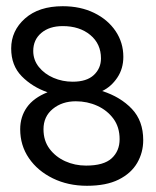

<svg xmlns="http://www.w3.org/2000/svg" viewBox="-20 -587 502 618"><path d="M133 -290Q84 -307 50 -341.5Q16 -376 16 -431Q16 -488 60.5 -527.5Q105 -567 182 -567Q239 -567 283 -545.5Q327 -524 352 -487Q377 -450 377 -404Q377 -366 357.5 -337Q338 -308 309 -294Q368 -275 404.5 -236.5Q441 -198 441 -136Q441 -96 421.5 -62.5Q402 -29 362 -9Q322 11 260 11Q199 11 150 -13Q101 -37 73 -78Q45 -119 45 -171Q45 -211 66.5 -241.5Q88 -272 133 -290ZM87 -423Q87 -394 105 -371.5Q123 -349 152 -336.5Q181 -324 214 -324Q259 -324 282 -345.5Q305 -367 305 -399Q305 -446 270.5 -474.5Q236 -503 182 -503Q139 -503 113 -481Q87 -459 87 -423ZM120 -171Q120 -134 139.5 -108Q159 -82 190 -68Q221 -54 257 -54Q314 -54 339.5 -77.5Q365 -101 365 -139Q365 -178 345 -205Q325 -232 293 -246.5Q261 -261 224 -261Q180 -261 150 -236.5Q120 -212 120 -171Z"/></svg>

Font: Zain
Style: Italic
Weight: 400
Italic angle: -10°
Designer: Zain,Boutros
Foundry: Mobile Telecommunications Company (Zain), 2024
Version: Version 1.51; ttfautohint (v1.8.4)